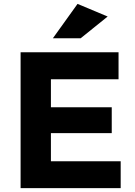

<svg xmlns="http://www.w3.org/2000/svg" viewBox="-20 -968 694 988"><path d="M590 -699V-560H242V-416H555V-283H242V-138H601V0H86V-699ZM395 -771H252L379 -948L534 -883Z"/></svg>

Font: Montserrat_am3
Style: Bold
Weight: 700
Designer: Julieta Ulanovsky
Foundry: Julieta Ulanovsky. Armenina letters added by Vahan Hovhannisyan
Version: Version 2.001